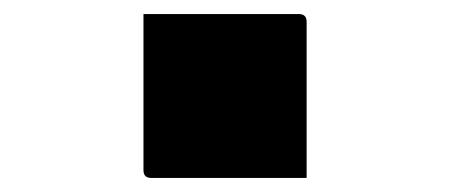

<svg xmlns="http://www.w3.org/2000/svg" viewBox="-20 -444 640 273"><path d="M416 -191H195Q184 -191 184 -202V-424H405Q416 -424 416 -413Z"/></svg>

Font: Recursive Mn Lnr St Blk
Style: Regular
Weight: 900
Monospace: yes
Version: Version 1.079;hotconv 1.0.112;makeotfexe 2.5.65598; ttfautoh